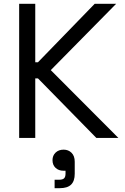

<svg xmlns="http://www.w3.org/2000/svg" viewBox="-20 -720 650 1002"><path d="M80 0V-700H164V-395H178L474 -700H586L245 -354L598 0H483L178 -311H164V0ZM265 262V218H288Q307 218 314.5 210.5Q322 203 322 186V171H311Q286 171 270 156Q254 141 254 116Q254 92 270 76.5Q286 61 312 61Q337 61 353.5 77.5Q370 94 370 124V187Q370 225 351 243.5Q332 262 292 262Z"/></svg>

Font: Space Grotesk
Style: Regular
Weight: 400
Designer: Florian Karsten
Foundry: Florian Karsten
Version: Version 2.000